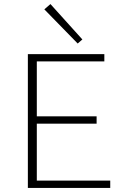

<svg xmlns="http://www.w3.org/2000/svg" viewBox="-20 -924 620 944"><path d="M385 -730 362 -710 198 -878 228 -904ZM161 -36H522V0H117V-658H493V-622H161V-352H455V-316H161Z"/></svg>

Font: EauTestInfant Light
Style: Regular
Weight: 300
Designer: Christian Thalmann (Catharsis Fonts)
Version: Version 0.001;PS 000.001;hotconv 1.0.88;makeotf.lib2.5.64775